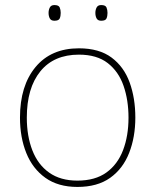

<svg xmlns="http://www.w3.org/2000/svg" viewBox="-20 -729 615 759"><path d="M515 -264Q515 -187 490.5 -124.5Q466 -62 415.5 -26Q365 10 286 10Q210 10 159.5 -26Q109 -62 84 -124Q59 -186 59 -264Q59 -390 120.5 -464Q182 -538 292 -538Q372 -538 421 -501.5Q470 -465 492.5 -403Q515 -341 515 -264ZM86 -264Q86 -191 108 -134.5Q130 -78 174.5 -46.5Q219 -15 286 -15Q356 -15 400.5 -47Q445 -79 466.5 -135.5Q488 -192 488 -264Q488 -333 468.5 -389.5Q449 -446 406 -479.5Q363 -513 292 -513Q193 -513 139.5 -447Q86 -381 86 -264ZM172 -678Q172 -690 177 -699.5Q182 -709 195 -709Q212 -709 216 -699.5Q220 -690 220 -678Q220 -665 216 -656Q212 -647 195 -647Q182 -647 177 -656Q172 -665 172 -678ZM357 -678Q357 -690 362 -699.5Q367 -709 380 -709Q397 -709 401 -699.5Q405 -690 405 -678Q405 -665 401 -656Q397 -647 380 -647Q367 -647 362 -656Q357 -665 357 -678Z"/></svg>

Font: Noto Sans Thaana Thin
Style: Regular
Weight: 100
Designer: David Williams
Foundry: Google Inc.
Version: Version 3.001; ttfautohint (v1.8.4.7-5d5b)